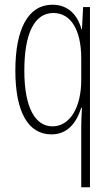

<svg xmlns="http://www.w3.org/2000/svg" viewBox="-20 -559 470 813"><path d="M324 -20V234H361V-529H332L327 -435H325C309 -495 269 -539 202 -539C100 -539 45 -438 45 -260C45 -83 100 10 198 10C264 10 303 -36 324 -103H327C325 -72 324 -37 324 -20ZM202 -24C132 -24 83 -98 83 -260C83 -414 124 -504 206 -504C280 -504 324 -432 324 -312V-220C324 -104 276 -24 202 -24Z"/></svg>

Font: Noto Sans Hebrew ExtraCondensed ExtraLight
Style: Regular
Weight: 200
Width: 2
Designer: Monotype Design Team
Foundry: Monotype Imaging Inc.
Version: Version 2.004